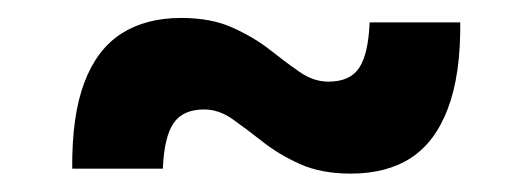

<svg xmlns="http://www.w3.org/2000/svg" viewBox="-20 -356 592 214"><path d="M60.5 -168Q60 -227 74 -264Q88 -301 115.2 -318.5Q142.5 -336 182 -336Q215.5 -336 239.2 -325.2Q263 -314.5 280.8 -300.5Q298.5 -286.5 314 -275.8Q329.5 -265 346 -265Q370 -265 380.2 -280.2Q390.5 -295.5 392 -331H493Q493.5 -272.5 479.2 -235Q465 -197.5 438 -180Q411 -162.5 371 -162.5Q338 -162.5 314.2 -173.2Q290.5 -184 272.8 -198Q255 -212 239.5 -223Q224 -234 207.5 -234Q184 -234 173.5 -218.8Q163 -203.5 161.5 -168Z"/></svg>

Font: Newsreader 9pt
Style: Bold
Weight: 700
Designer: Hugues Gentile
Foundry: Production Type
Version: Version 1.003